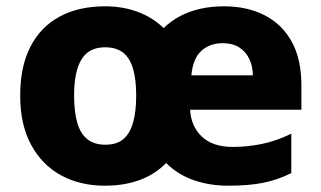

<svg xmlns="http://www.w3.org/2000/svg" viewBox="-20 -579 1019 609"><path d="M690 -559Q764 -559 819.5 -530.5Q875 -502 905.5 -446.5Q936 -391 936 -308V-231H583Q586 -178 620.5 -145.5Q655 -113 718 -113Q765 -113 811 -122.5Q857 -132 904 -155V-30Q862 -9 816.5 0.5Q771 10 703 10Q645 10 594.5 -7.5Q544 -25 507 -62Q472 -26 423 -8Q374 10 313 10Q234 10 173.5 -23Q113 -56 78.5 -120Q44 -184 44 -276Q44 -367 76 -430Q108 -493 168.5 -526Q229 -559 314 -559Q369 -559 416.5 -541.5Q464 -524 499 -490Q523 -513 551.5 -528Q580 -543 615 -551Q650 -559 690 -559ZM313 -429Q262 -429 238.5 -390.5Q215 -352 215 -276Q215 -225 225 -190Q235 -155 257 -137.5Q279 -120 314 -120Q350 -120 371 -137.5Q392 -155 402 -190Q412 -225 412 -276Q412 -327 402 -361Q392 -395 370.5 -412Q349 -429 313 -429ZM686 -442Q646 -442 619 -418Q592 -394 587 -340H782Q782 -368 771 -391.5Q760 -415 739 -428.5Q718 -442 686 -442Z"/></svg>

Font: Noto Sans Thai ExtraBold
Style: Regular
Weight: 800
Version: Version 2.001